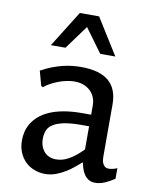

<svg xmlns="http://www.w3.org/2000/svg" viewBox="-88 -848 736 924"><g transform="rotate(10 280.5 -386.0)"><path d="M365.2 -77.1Q353 -66.9 335.7 -52Q318.4 -37.1 296.6 -23.4Q274.9 -9.8 249.3 0Q223.6 9.8 194.8 9.8Q168.9 9.8 144.3 0.7Q119.6 -8.3 100.6 -26.1Q81.5 -43.9 70.1 -70.3Q58.6 -96.7 58.6 -130.9Q58.6 -151.9 63.7 -173.3Q68.8 -194.8 81.1 -214.6Q93.3 -234.4 113 -251.7Q132.8 -269 161.9 -282Q190.9 -294.9 230.5 -302.2Q270 -309.6 321.3 -309.6H365.2V-354.5Q365.2 -377 357.4 -395Q349.6 -413.1 335.7 -426Q321.8 -439 302.5 -446Q283.2 -453.1 259.8 -453.1Q242.2 -453.1 222.4 -449.2Q202.6 -445.3 182.9 -438Q163.1 -430.7 145 -420.9Q127 -411.1 113.3 -399.4L104.5 -404.3L85 -475.6Q113.3 -491.2 139.6 -501.2Q166 -511.2 190.2 -517.1Q214.4 -522.9 236.3 -525.1Q258.3 -527.3 278.3 -527.3Q369.6 -527.3 413.8 -489.5Q458 -451.7 458 -376V-121.1Q458 -114.7 459 -105.7Q460 -96.7 463.6 -88.4Q467.3 -80.1 474.4 -74.2Q481.4 -68.4 493.7 -68.4Q500.5 -68.4 511.7 -70.6Q522.9 -72.8 534.2 -78.1V-26.4Q510.7 -10.3 487.1 -0.2Q463.4 9.8 441.4 9.8Q421.4 9.8 408.4 1.7Q395.5 -6.3 387 -19Q378.4 -31.7 373.5 -47.1Q368.7 -62.5 365.2 -77.1ZM365.2 -252.9H328.1Q271 -252.9 237.1 -244.9Q203.1 -236.8 185.3 -223.4Q167.5 -210 161.9 -192.4Q156.2 -174.8 156.2 -155.8Q156.2 -135.3 162.1 -119.1Q168 -103 178.5 -91.6Q189 -80.1 203.6 -74.2Q218.3 -68.4 235.4 -68.4Q248.5 -68.4 262.5 -71.5Q276.4 -74.7 292.2 -82.8Q308.1 -90.8 325.9 -104.5Q343.8 -118.2 365.2 -139.6ZM116.2 -605.5 226.6 -782.2H320.8L431.2 -605.5H357.4L272.5 -721.7L187.5 -605.5Z"/></g></svg>

Font: Proza Libre
Style: Regular
Weight: 400
Designer: Jasper de Waard
Foundry: Jasper de Waard
Version: Version 1.001; ttfautohint (v1.4.1.8-43bc)